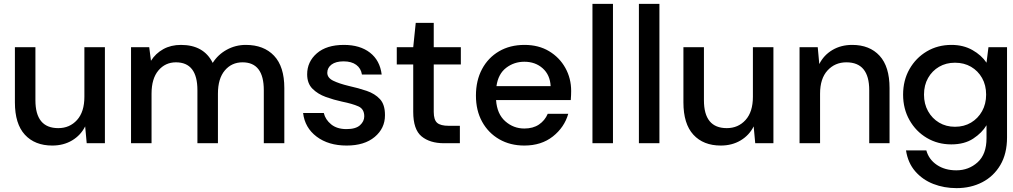

<svg xmlns="http://www.w3.org/2000/svg" viewBox="-20 -740 5235 992"><path d="M250 12Q160 12 108.5 -44Q57 -100 57 -211V-496H163V-222Q163 -78 281 -78Q340 -78 378 -120Q416 -162 416 -240V-496H522V0H428L420 -87Q397 -41 352.5 -14.5Q308 12 250 12Z M657 0V-496H751L760 -426Q784 -464 823.5 -486Q863 -508 915 -508Q1033 -508 1079 -415Q1106 -458 1151.5 -483Q1197 -508 1250 -508Q1343 -508 1396 -452Q1449 -396 1449 -285V0H1343V-274Q1343 -418 1233 -418Q1177 -418 1141.5 -376Q1106 -334 1106 -256V0H1000V-274Q1000 -418 889 -418Q834 -418 798.5 -376Q763 -334 763 -256V0Z M1771 12Q1677 12 1616 -34Q1555 -80 1546 -156H1653Q1661 -122 1691 -97.5Q1721 -73 1770 -73Q1818 -73 1840 -93Q1862 -113 1862 -139Q1862 -177 1831.5 -190.5Q1801 -204 1747 -215Q1705 -224 1663.5 -239Q1622 -254 1594.5 -281.5Q1567 -309 1567 -356Q1567 -421 1617 -464.5Q1667 -508 1757 -508Q1840 -508 1891.5 -468Q1943 -428 1952 -355H1850Q1845 -387 1820.5 -405Q1796 -423 1755 -423Q1715 -423 1693 -406.5Q1671 -390 1671 -364Q1671 -338 1701.5 -323Q1732 -308 1782 -296Q1832 -285 1874.5 -270.5Q1917 -256 1943 -228Q1969 -200 1969 -146Q1969 -145 1969 -144Q1969 -77 1916 -32.5Q1863 12 1771 12Z M2274 0Q2201 0 2158 -35.5Q2115 -71 2115 -162V-407H2030V-496H2115L2128 -622H2221V-496H2361V-407H2221V-162Q2221 -121 2238.5 -105.5Q2256 -90 2299 -90H2356V0Z M2689 12Q2616 12 2559.5 -20.5Q2503 -53 2471 -111Q2439 -169 2439 -246Q2439 -324 2470.5 -383Q2502 -442 2558.5 -475Q2615 -508 2690 -508Q2763 -508 2817 -475.5Q2871 -443 2901 -389Q2931 -335 2931 -270Q2931 -260 2930.5 -248.5Q2930 -237 2929 -223H2543Q2548 -151 2590.5 -113.5Q2633 -76 2689 -76Q2734 -76 2764.5 -96.5Q2795 -117 2810 -152H2916Q2896 -82 2836.5 -35Q2777 12 2689 12ZM2689 -421Q2636 -421 2595 -389.5Q2554 -358 2545 -295H2825Q2822 -353 2784 -387Q2746 -421 2689 -421Z M3041 0V-720H3147V0Z M3281 0V-720H3387V0Z M3704 12Q3614 12 3562.5 -44Q3511 -100 3511 -211V-496H3617V-222Q3617 -78 3735 -78Q3794 -78 3832 -120Q3870 -162 3870 -240V-496H3976V0H3882L3874 -87Q3851 -41 3806.5 -14.5Q3762 12 3704 12Z M4111 0V-496H4205L4213 -409Q4236 -455 4280.5 -481.5Q4325 -508 4383 -508Q4473 -508 4524.5 -452Q4576 -396 4576 -285V0H4471V-274Q4471 -418 4353 -418Q4294 -418 4255.5 -376Q4217 -334 4217 -256V0Z M4922 232Q4858 232 4802.5 210.5Q4747 189 4709 145.5Q4671 102 4661 37H4766Q4779 84 4820.5 112Q4862 140 4921 140Q4985 140 5031 98.5Q5077 57 5077 -26V-93Q5054 -54 5008.5 -24Q4963 6 4895 6Q4825 6 4768.5 -27.5Q4712 -61 4679 -119.5Q4646 -178 4646 -251Q4646 -325 4679 -383Q4712 -441 4768.5 -474.5Q4825 -508 4896 -508Q4957 -508 5004 -481.5Q5051 -455 5077 -416L5087 -496H5183V-30Q5183 54 5148.5 112.5Q5114 171 5055 201.5Q4996 232 4922 232ZM4914 -85Q4961 -85 4997 -106.5Q5033 -128 5054 -165.5Q5075 -203 5075 -251Q5075 -300 5054 -337Q5033 -374 4997 -395Q4961 -416 4914 -416Q4868 -416 4832 -395Q4796 -374 4775 -337Q4754 -300 4754 -251Q4754 -203 4775 -165.5Q4796 -128 4832 -106.5Q4868 -85 4914 -85Z"/></svg>

Font: Firefly Display Medium
Style: Regular
Weight: 500
Designer: Colophon Foundry, Jonny Pinhorn
Foundry: Colophon Foundry
Version: Version 1.200; ttfautohint (v1.8.3)